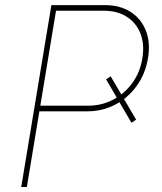

<svg xmlns="http://www.w3.org/2000/svg" viewBox="-20 -748 648 768"><path d="M422.9 -442.4 524.4 -269.5 505.9 -256.8 404.3 -430.7ZM64.9 0 185.5 -727.5H399.4Q460.4 -727.5 502.7 -700.2Q544.9 -672.9 563.7 -624.8Q582.5 -576.7 571.8 -514.6Q561.5 -452.6 527.1 -404.8Q492.7 -356.9 441.4 -329.8Q390.1 -302.7 329.1 -302.7H127L130.4 -325.2H332.5Q386.7 -325.2 432.6 -349.4Q478.5 -373.5 509.5 -416.3Q540.5 -459 549.3 -514.6Q558.6 -570.3 542 -613.3Q525.4 -656.2 487.5 -680.7Q449.7 -705.1 395.5 -705.1H204.1L87.4 0Z"/></svg>

Font: Inter Thin
Style: Italic
Weight: 250
Italic angle: -9.3988°
Designer: Rasmus Andersson
Foundry: rsms
Version: Version 4.001;git-66647c0bb